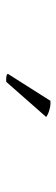

<svg xmlns="http://www.w3.org/2000/svg" viewBox="206 -952 188 640"><g transform="rotate(90 300.0 -632.0)"><path d="M370 -692 253 -559Q247 -558 237.5 -559Q228 -560 226 -564L316 -706Q327 -707 336.5 -705Q346 -703 354.5 -700Q363 -697 370 -692Z"/></g></svg>

Font: Arima ExtraLight
Style: Regular
Weight: 250
Designer: Joana Correia and Natanael Gama
Foundry: NDISCOVER
Version: Version 1.101;gftools[0.9.23]